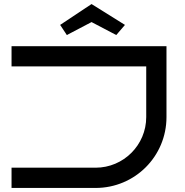

<svg xmlns="http://www.w3.org/2000/svg" viewBox="-20 -928 914 948"><path d="M802 -700H37V-600H702V-350C702 -212 590 -100 452 -100H37V0H452C646 0 802 -156 802 -350ZM597 -805 432 -908 277 -805 310 -755 432 -819 554 -755Z"/></svg>

Font: Bruno Ace
Style: Regular
Weight: 400
Designer: Astigmatic (AOETI)
Foundry: Astigmatic (AOETI)
Version: Version 1.000